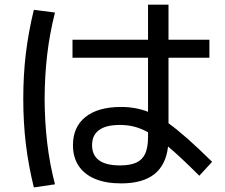

<svg xmlns="http://www.w3.org/2000/svg" viewBox="-20 -782 978 834"><path d="M296.9 -151.4Q296.9 -230.5 351.3 -273.9Q405.8 -317.4 505.9 -317.4Q569.3 -317.4 623 -296.4V-531.2H294.9V-609.4H623V-761.7H711.9V-609.4H889.6V-531.2H711.9V-246.6Q784.2 -194.8 901.4 -79.1L845.7 -18.6Q762.7 -101.6 710 -145.5Q700.7 -64.9 649.9 -25.1Q599.1 14.6 505.9 14.6Q439.9 14.6 393.1 -4.9Q346.2 -24.4 321.5 -61.8Q296.9 -99.1 296.9 -151.4ZM81.1 -353.5Q81.1 -456.5 92.3 -549.6Q103.5 -642.6 127 -739.3L218.8 -727.5Q195.8 -636.7 185.1 -545.7Q174.3 -454.6 173.8 -353.5Q174.3 -252 185.1 -160.9Q195.8 -69.8 218.8 18.6L127 32.2Q103.5 -63.5 92.3 -156.5Q81.1 -249.5 81.1 -353.5ZM501 -63.5Q545.4 -63.5 572 -75.7Q598.6 -87.9 610.8 -114.7Q623 -141.6 623 -186.5V-207.5Q591.8 -224.6 562.7 -231.9Q533.7 -239.3 501 -239.3Q440.4 -239.3 410.2 -217Q379.9 -194.8 379.9 -151.4Q379.9 -107.9 410.2 -85.7Q440.4 -63.5 501 -63.5Z"/></svg>

Font: Pretendard JP Medium
Style: Regular
Weight: 500
Designer: Base glyphs from Inter by Rasmus Andersson; Hangeul glyphs from Noto Sans CJK(Source Han Sans) by Jang Soo-young and Kan
Foundry: Kil Hyung-jin
Version: Version 1.309